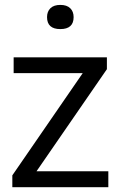

<svg xmlns="http://www.w3.org/2000/svg" viewBox="-20 -782 500 802"><path d="M31.5 0V-49.5L325.5 -476.5H37V-542.5H426.5V-493L132.5 -66.5H432.5V0ZM232 -660.5Q176.5 -660.5 176.5 -710.5Q176.5 -734 190.8 -747.8Q205 -761.5 232 -761.5Q259 -761.5 273.2 -747.8Q287.5 -734 287.5 -710.5Q287.5 -660.5 232 -660.5Z"/></svg>

Font: Encode Sans
Style: Regular
Weight: 400
Designer: Multiple Designers
Foundry: Impallari Type
Version: Version 3.002; ttfautohint (v1.8.3) -l 8 -r 50 -G 200 -x 14 